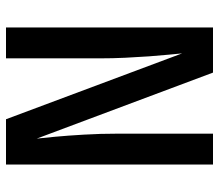

<svg xmlns="http://www.w3.org/2000/svg" viewBox="-65 -665 730 640"><g transform="rotate(90 300.0 -345.0)"><path d="M377.5 0 158 -587Q159.5 -571.5 162.2 -543Q165 -514.5 167.8 -477Q170.5 -439.5 172.5 -397.5Q174.5 -355.5 174.5 -313.5V0H71.5V-690H222L442 -102.5Q439.5 -123.5 435.8 -164.2Q432 -205 428.8 -259.2Q425.5 -313.5 425.5 -375.5V-690H528.5V0Z"/></g></svg>

Font: Fira Code Light Medium
Style: Regular
Weight: 500
Monospace: yes
Version: Version 5.002